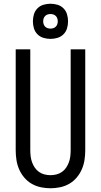

<svg xmlns="http://www.w3.org/2000/svg" viewBox="-20 -999 540 1027"><path d="M250 8Q224 8 198 2.5Q172 -3 149.5 -16Q127 -29 110 -49Q93 -69 82.5 -93Q72 -117 68 -143Q64 -169 64 -195V-735H142V-195Q142 -179 144 -162.5Q146 -146 151.5 -131Q157 -116 166 -102.5Q175 -89 188.5 -79.5Q202 -70 218 -66Q234 -62 250 -62Q266 -62 282 -66Q298 -70 311.5 -79.5Q325 -89 334 -102.5Q343 -116 348.5 -131Q354 -146 356 -162.5Q358 -179 358 -195V-735H436V-195Q436 -169 432 -143Q428 -117 417.5 -93Q407 -69 390 -49Q373 -29 350.5 -16Q328 -3 302 2.5Q276 8 250 8ZM250 -791Q231 -791 212.5 -796.5Q194 -802 180.5 -815.5Q167 -829 161.5 -847.5Q156 -866 156 -885Q156 -904 161.5 -922.5Q167 -941 180.5 -954.5Q194 -968 212.5 -973.5Q231 -979 250 -979Q269 -979 287.5 -973.5Q306 -968 319.5 -954.5Q333 -941 338.5 -922.5Q344 -904 344 -885Q344 -866 338.5 -847.5Q333 -829 319.5 -815.5Q306 -802 287.5 -796.5Q269 -791 250 -791ZM250 -846Q258 -846 265.5 -848.5Q273 -851 278.5 -856.5Q284 -862 286.5 -869.5Q289 -877 289 -885Q289 -893 286.5 -900.5Q284 -908 278.5 -913.5Q273 -919 265.5 -921.5Q258 -924 250 -924Q242 -924 234.5 -921.5Q227 -919 221.5 -913.5Q216 -908 213.5 -900.5Q211 -893 211 -885Q211 -877 213.5 -869.5Q216 -862 221.5 -856.5Q227 -851 234.5 -848.5Q242 -846 250 -846Z"/></svg>

Font: Iosevka NFM
Style: Regular
Weight: 400
Monospace: yes
Designer: Belleve Invis
Foundry: Belleve Invis
Version: Version 29.0.4; ttfautohint (v1.8.4);Nerd Fonts 3.3.0